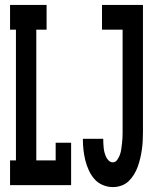

<svg xmlns="http://www.w3.org/2000/svg" viewBox="-20 -755 640 783"><path d="M440 8Q419 8 399 -0.5Q379 -9 365 -25Q351 -41 342 -61Q333 -81 328 -101Q323 -121 320.5 -142.5Q318 -164 318 -185V-189H401V-188Q401 -178 401.5 -169Q402 -160 403 -150.5Q404 -141 406.5 -132Q409 -123 413 -114.5Q417 -106 424 -99.5Q431 -93 440 -93Q451 -93 458 -103Q465 -113 469 -124Q473 -135 474.5 -146.5Q476 -158 477.5 -169.5Q479 -181 479.5 -192.5Q480 -204 480 -215V-634H396V-735H563V-215Q563 -198 562 -180Q561 -162 558.5 -144.5Q556 -127 552 -110Q548 -93 542 -76Q536 -59 526.5 -43.5Q517 -28 504.5 -16Q492 -4 475 2Q458 8 440 8ZM21 0V-101H45V-634H21V-735H170V-634H128V-101H207V-173H270V0Z"/></svg>

Font: Iosevka HT Extended
Style: Bold
Weight: 700
Width: 7
Monospace: yes
Designer: Belleve Invis
Foundry: Belleve Invis
Version: Version 32.3.0; ttfautohint (v1.8.4)